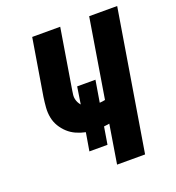

<svg xmlns="http://www.w3.org/2000/svg" viewBox="-133 -841 866 947"><g transform="rotate(-20 300.0 -367.5)"><path d="M320 0 353 -203Q346 -202 339 -201Q332 -200 324 -199L309 -108H214L230 -203Q205 -208 181.5 -218.5Q158 -229 139.5 -246Q121 -263 108 -284.5Q95 -306 90 -331.5Q85 -357 87 -384Q89 -411 93 -438L142 -735H289L237 -418Q235 -407 234 -396.5Q233 -386 235 -376Q237 -366 241.5 -357Q246 -348 253 -340L267 -430H363L344 -316Q344 -316 344 -316Q344 -316 344 -316Q351 -316 358.5 -317.5Q366 -319 373 -320L441 -735H588L467 0Z"/></g></svg>

Font: Iosevka Curly HvExObl
Style: Regular
Weight: 900
Width: 7
Italic angle: -9°
Monospace: yes
Designer: Belleve Invis
Foundry: Belleve Invis
Version: Version 11.1.0; ttfautohint (v1.8.3)